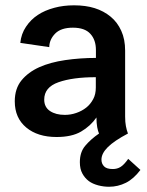

<svg xmlns="http://www.w3.org/2000/svg" viewBox="-20 -507 558 729"><path d="M465.8 0Q413.1 27.8 389.2 51.8Q365.2 75.7 365.2 99.1Q365.2 114.7 375.5 125Q385.3 134.8 408.2 134.8Q424.8 134.8 437.5 127Q450.7 119.1 466.8 96.2L513.2 138.2Q487.3 172.4 458 187Q427.7 202.1 394 202.1Q373.5 202.1 353 196.8Q331.1 190.9 317.4 180.7Q301.8 168.9 292.5 151.4Q283.2 134.3 283.2 108.9Q283.2 70.3 303.7 46.4Q325.2 21 356 0Q352.1 -8.3 349.1 -23.9Q346.2 -40.5 346.2 -61Q323.7 -28.3 287.6 -7.3Q252.4 13.2 194.8 13.2Q123 13.2 79.6 -22.9Q36.1 -59.1 36.1 -122.1Q36.1 -170.4 61.5 -201.7Q86.9 -232.9 129.4 -252Q170.9 -270.5 227.5 -278.8Q284.7 -287.1 344.2 -287.1V-316.9Q344.2 -355.5 323.2 -378.4Q302.2 -401.9 256.8 -401.9Q211.9 -401.9 189.9 -379.9Q167.5 -357.4 167 -328.1L57.1 -344.2Q60.5 -378.4 78.6 -405.3Q96.7 -432.6 123.5 -450.2Q149.9 -467.8 186.5 -477.5Q220.7 -486.8 261.2 -486.8Q305.2 -486.8 339.4 -476.1Q374 -465.3 400.4 -443.4Q425.8 -422.4 440.4 -390.1Q455.1 -357.9 455.1 -314.9V-64.9Q455.1 -43 458 -28.3Q460.9 -12.7 465.8 0ZM226.1 -70.8Q248.5 -70.8 269.5 -78.1Q291 -85.4 307.6 -98.6Q323.2 -110.8 334 -130.9Q343.8 -148.9 343.8 -174.8V-213.9Q256.3 -213.9 202.1 -194.8Q147.9 -175.8 147.9 -128.9Q147.9 -100.1 169.9 -85.4Q191.9 -70.8 226.1 -70.8Z"/></svg>

Font: Post Grotesk Medium
Style: Medium
Weight: 500
Version: Version 1.0